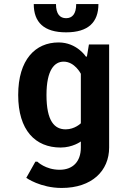

<svg xmlns="http://www.w3.org/2000/svg" viewBox="-20 -720 630 950"><path d="M380 -110C380 -110 350 -80 305 -80C250 -80 210 -120 210 -250C210 -375 250 -415 295 -415C350 -415 380 -355 380 -355ZM520 -500H420L410 -440H405C405 -440 360 -510 270 -510C155 -510 70 -425 70 -250C70 -75 155 10 280 10C340 10 380 -20 380 -20V10C380 80 340 120 275 120C205 120 165 80 165 80H155L110 160C110 160 180 210 285 210C435 210 520 125 520 10ZM307 -630C277 -630 257 -650 257 -700H147C147 -610 197 -560 307 -560C417 -560 467 -610 467 -700H357C357 -650 337 -630 307 -630Z"/></svg>

Font: Scada
Style: Bold
Weight: 700
Designer: Jovanny Lemonad
Foundry: Jovanny Lemonad
Version: Version 3.005